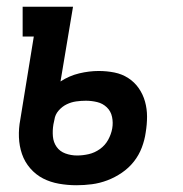

<svg xmlns="http://www.w3.org/2000/svg" viewBox="-20 -540 540 568"><path d="M206 8Q180 8 154.5 3.5Q129 -1 107.5 -12Q86 -23 69.5 -42Q53 -61 45 -84.5Q37 -108 36 -134Q35 -160 40 -186L80 -432H47V-520H196L159 -299Q185 -316 214.5 -323Q244 -330 272 -330Q296 -330 318.5 -325.5Q341 -321 359.5 -309Q378 -297 390.5 -279Q403 -261 409 -239.5Q415 -218 415 -195Q415 -172 411 -148Q408 -126 399.5 -103.5Q391 -81 376 -62Q361 -43 340.5 -29Q320 -15 297.5 -6.5Q275 2 252 5Q229 8 206 8ZM208 -80Q225 -80 242.5 -84Q260 -88 275.5 -99Q291 -110 300 -126.5Q309 -143 312 -160Q315 -177 311.5 -194Q308 -211 296 -222.5Q284 -234 267.5 -238Q251 -242 234 -242Q220 -242 205.5 -240Q191 -238 177.5 -231.5Q164 -225 153.5 -213Q143 -201 141 -186L138 -172Q135 -154 136.5 -136.5Q138 -119 147.5 -105.5Q157 -92 173.5 -86Q190 -80 208 -80Z"/></svg>

Font: Iosevka Curly Slab Semibold
Style: Italic
Weight: 600
Italic angle: -9°
Monospace: yes
Designer: Belleve Invis
Foundry: Belleve Invis
Version: Version 22.1.2; ttfautohint (v1.8.4)